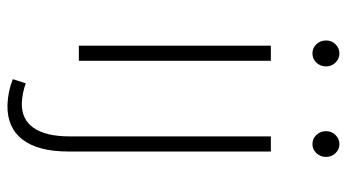

<svg xmlns="http://www.w3.org/2000/svg" viewBox="-230 -517 941 521"><g transform="rotate(90 240.5 -256.5)"><path d="M160.2 -670.9Q160.2 -655.3 149.9 -644.5Q139.6 -633.8 125 -633.8Q110.4 -633.8 100.1 -644.5Q89.8 -655.3 89.8 -670.9Q89.8 -686 100.3 -696.5Q110.8 -707 125 -707Q139.2 -707 149.7 -696.5Q160.2 -686 160.2 -670.9ZM405.8 -670.9Q405.8 -655.3 395.5 -644.5Q385.3 -633.8 371.1 -633.8Q356.4 -633.8 346.2 -644.5Q335.9 -655.3 335.9 -670.9Q335.9 -686 346.4 -696.5Q356.9 -707 371.1 -707Q385.3 -707 395.5 -696.5Q405.8 -686 405.8 -670.9ZM104 -521H145V0H104ZM206.1 144Q230.5 153.3 259.8 154.8Q304.2 155.8 327.1 122.6Q350.1 89.4 350.1 24.9V-521H391.1V28.8Q391.1 110.4 358.9 152.6Q326.7 194.8 265.1 193.8Q227.5 192.4 194.8 179.2Z"/></g></svg>

Font: Montserrat-Arabic ExtraLight
Style: Regular
Weight: 275
Designer: Mohamed Gaber
Foundry: Kief Type Foundry
Version: Version 5.008;PS 005.008;hotconv 1.0.88;makeotf.lib2.5.64775